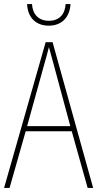

<svg xmlns="http://www.w3.org/2000/svg" viewBox="-20 -922 477 942"><path d="M326 -902H302C299 -853 272 -820 220 -820C169 -820 140 -852 137 -902H113C116 -832 160 -796 219 -796C282 -796 322 -836 326 -902ZM410 0H437L238 -715H204L0 0H27L106 -278H332ZM243 -607 325 -303H113L197 -606C206 -638 213 -662 220 -691C228 -660 235 -637 243 -607Z"/></svg>

Font: Noto Sans Sinhala UI Condensed Thin
Style: Regular
Weight: 100
Width: 3
Designer: Jelle Bosma - Monotype Design Team
Foundry: Monotype Imaging Inc.
Version: Version 2.006